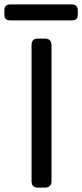

<svg xmlns="http://www.w3.org/2000/svg" viewBox="-78 -856 375 876"><path d="M-58 -790V-807Q-58 -822 -51.5 -829Q-45 -836 -29 -836H247Q263 -836 270 -829Q277 -822 277 -807V-790Q277 -775 270 -769Q263 -763 247 -763H-29Q-45 -763 -51.5 -769Q-58 -775 -58 -790ZM66 -30V-650Q66 -665 73 -672.5Q80 -680 96 -680H126Q157 -680 157 -650V-30Q157 0 126 0H96Q80 0 73 -7.5Q66 -15 66 -30Z"/></svg>

Font: Mitr Light
Style: Regular
Weight: 300
Designer: Thanarat Vachiruckul
Foundry: Cadson Demak
Version: Version 1.002